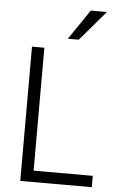

<svg xmlns="http://www.w3.org/2000/svg" viewBox="-59 -920 592 960"><g transform="rotate(5 237.0 -439.5)"><path d="M439 0H80V-674H142V-57H439ZM310 -729H255L357 -879H438Z"/></g></svg>

Font: Hind Vadodara Light
Style: Regular
Weight: 300
Designer: Hitesh Malaviya
Foundry: Indian Type Foundry
Version: Version 1.000;PS 1.0;hotconv 1.0.86;makeotf.lib2.5.63406; tt